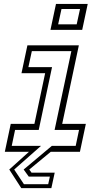

<svg xmlns="http://www.w3.org/2000/svg" viewBox="-20 -770 550 974"><path d="M236 -618.5 264 -750H425L397 -618.5ZM275 -646.5H369L386 -724.5H292ZM88 184.5 27 90 127 0H4.5L34.5 -141.5H154.5L209 -398.5H89L119 -540H380L295.5 -141.5H415.5L385.5 0H237.5L128.5 90L140 106H257.5L240.5 184.5ZM101.5 164.5H224.5L233 126H126L100 90L243 -30H364L381 -111H257L342 -510.5H141.5L124 -429.5H244L176.5 -111H56.5L39.5 -30H188L52 90Z"/></svg>

Font: Tourney Expanded Light
Style: Italic
Weight: 300
Width: 7
Italic angle: -12°
Designer: Tyler Finck
Foundry: Etcetera Type Co
Version: Version 1.010; ttfautohint (v1.8.3)